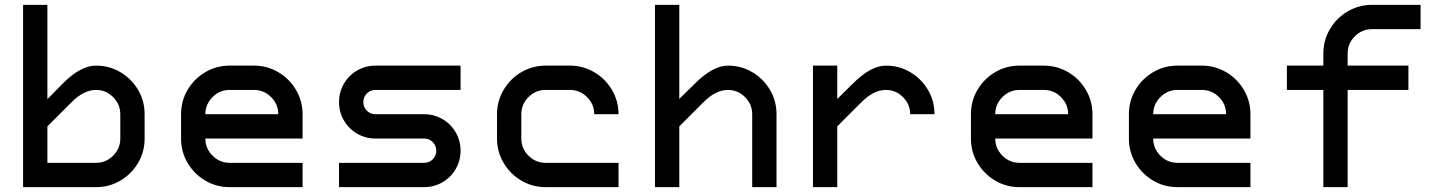

<svg xmlns="http://www.w3.org/2000/svg" viewBox="-20 -770 5890 790"><path d="M375 -500Q430 -500 475.5 -473Q521 -446 548 -400.5Q575 -355 575 -300V-200Q575 -145 548 -99.5Q521 -54 475.5 -27Q430 0 375 0H75V-750H175V-362L237 -425Q311 -500 375 -500ZM375 -100Q416 -100 445.5 -129.5Q475 -159 475 -200V-300Q475 -341 445.5 -370.5Q416 -400 375 -400Q325 -400 275 -350L175 -250V-100Z M725 -200V-300Q725 -355 752 -400.5Q779 -446 824.5 -473Q870 -500 925 -500H1025Q1079 -500 1125 -473Q1171 -446 1198 -400Q1225 -354 1225 -300V-200H825Q825 -159 854.5 -129.5Q884 -100 925 -100H1225V0H925Q870 0 824.5 -27Q779 -54 752 -99.5Q725 -145 725 -200ZM1125 -300Q1125 -341 1095.5 -370.5Q1066 -400 1025 -400H925Q884 -400 854.5 -370.5Q825 -341 825 -300Z M1525 -500H1875V-400H1525Q1504 -400 1489.5 -385.5Q1475 -371 1475 -350Q1475 -329 1489.5 -314.5Q1504 -300 1525 -300H1725Q1766 -300 1800.5 -280Q1835 -260 1855 -225.5Q1875 -191 1875 -150Q1875 -109 1855 -74.5Q1835 -40 1800.5 -20Q1766 0 1725 0H1375V-100H1725Q1746 -100 1760.5 -114.5Q1775 -129 1775 -150Q1775 -171 1760.5 -185.5Q1746 -200 1725 -200H1525Q1484 -200 1449.5 -220Q1415 -240 1395 -274.5Q1375 -309 1375 -350Q1375 -391 1395 -425.5Q1415 -460 1449.5 -480Q1484 -500 1525 -500Z M2025 -200V-300Q2025 -354 2052 -400Q2079 -446 2125 -473Q2171 -500 2225 -500H2325Q2379 -500 2425 -473Q2471 -446 2498 -400Q2525 -354 2525 -300H2425Q2425 -341 2395.5 -370.5Q2366 -400 2325 -400H2225Q2184 -400 2154.5 -370.5Q2125 -341 2125 -300V-200Q2125 -159 2154.5 -129.5Q2184 -100 2225 -100H2525V0H2225Q2171 0 2125 -27Q2079 -54 2052 -100Q2025 -146 2025 -200Z M2975 -500Q3030 -500 3075.5 -473Q3121 -446 3148 -400.5Q3175 -355 3175 -300V0H3075V-300Q3075 -341 3045.5 -370.5Q3016 -400 2975 -400Q2925 -400 2875 -350L2775 -250V0H2675V-750H2775V-363L2838 -425Q2913 -500 2975 -500Z M3625 -500Q3680 -500 3725.5 -473Q3771 -446 3798 -400.5Q3825 -355 3825 -300H3725Q3725 -341 3695.5 -370.5Q3666 -400 3625 -400Q3575 -400 3525 -350L3425 -250V0H3325V-500H3425V-363L3488 -425Q3563 -500 3625 -500Z M3975 -200V-300Q3975 -355 4002 -400.5Q4029 -446 4074.5 -473Q4120 -500 4175 -500H4275Q4329 -500 4375 -473Q4421 -446 4448 -400Q4475 -354 4475 -300V-200H4075Q4075 -159 4104.5 -129.5Q4134 -100 4175 -100H4475V0H4175Q4120 0 4074.5 -27Q4029 -54 4002 -99.5Q3975 -145 3975 -200ZM4375 -300Q4375 -341 4345.5 -370.5Q4316 -400 4275 -400H4175Q4134 -400 4104.5 -370.5Q4075 -341 4075 -300Z M4625 -200V-300Q4625 -355 4652 -400.5Q4679 -446 4724.5 -473Q4770 -500 4825 -500H4925Q4979 -500 5025 -473Q5071 -446 5098 -400Q5125 -354 5125 -300V-200H4725Q4725 -159 4754.5 -129.5Q4784 -100 4825 -100H5125V0H4825Q4770 0 4724.5 -27Q4679 -54 4652 -99.5Q4625 -145 4625 -200ZM5025 -300Q5025 -341 4995.5 -370.5Q4966 -400 4925 -400H4825Q4784 -400 4754.5 -370.5Q4725 -341 4725 -300Z M5625 -750H5825V-650H5625Q5584 -650 5554.5 -620.5Q5525 -591 5525 -550V-500H5775V-400H5525V0H5425V-400H5275V-500H5425V-550Q5425 -604 5452 -650Q5479 -696 5525 -723Q5571 -750 5625 -750Z"/></svg>

Font: Monoikos Medium
Style: Regular
Weight: 500
Designer: Brian Krent
Version: Version 0.088